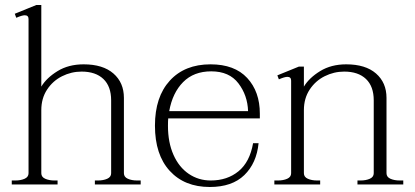

<svg xmlns="http://www.w3.org/2000/svg" viewBox="-20 -737 1658 767"><path d="M542 -16V0H359V-16H371Q393 -16 408.5 -23Q424 -30 424 -45V-336Q424 -392 393 -421.5Q362 -451 306 -451Q265 -451 228 -432.5Q191 -414 168 -379Q145 -344 145 -297V-45Q145 -30 160.5 -23Q176 -16 198 -16H210V0H27V-16H41Q63 -16 78.5 -23Q94 -30 94 -45V-661Q94 -676 79 -676Q68 -676 45 -666L39 -682L125 -717H145V-391Q166 -426 210 -453Q254 -480 314 -480Q391 -480 433 -443.5Q475 -407 475 -346V-45Q475 -30 490.5 -23Q506 -16 528 -16Z M652 -264Q651 -254 651 -234Q651 -168 673 -118.5Q695 -69 734 -42.5Q773 -16 822 -16Q888 -16 933 -53Q978 -90 991 -165H1013Q1005 -85 956 -37.5Q907 10 818 10Q717 10 658 -54.5Q599 -119 599 -235Q599 -350 658.5 -415Q718 -480 821 -480Q917 -480 967.5 -425.5Q1018 -371 1018 -283V-264ZM656 -293H971Q969 -356 932.5 -404Q896 -452 824 -452Q754 -452 711.5 -409Q669 -366 656 -293Z M1591 -16V0H1408V-16H1420Q1442 -16 1457.5 -23Q1473 -30 1473 -45V-336Q1473 -392 1442 -421.5Q1411 -451 1355 -451Q1314 -451 1277 -432.5Q1240 -414 1217 -379Q1194 -344 1194 -297V-45Q1194 -30 1209.5 -23Q1225 -16 1247 -16H1259V0H1076V-16H1090Q1112 -16 1127.5 -23Q1143 -30 1143 -45V-415Q1143 -430 1128 -430Q1117 -430 1094 -420L1088 -436L1174 -471H1194V-391Q1215 -426 1259 -453Q1303 -480 1363 -480Q1440 -480 1482 -443.5Q1524 -407 1524 -346V-45Q1524 -30 1539.5 -23Q1555 -16 1577 -16Z"/></svg>

Font: Taviraj ExtraLight
Style: Regular
Weight: 275
Designer: Katatrad Team
Foundry: CadsonDemak
Version: Version 1.001